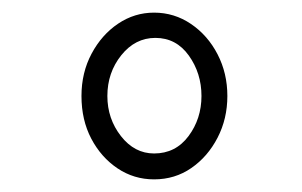

<svg xmlns="http://www.w3.org/2000/svg" viewBox="-20 -650 478 304"><path d="M224 -366Q192 -366 166 -383.5Q140 -401 124.5 -430.5Q109 -460 109 -498Q109 -535 125 -565Q141 -595 167 -612.5Q193 -630 224 -630Q256 -630 282.5 -612Q309 -594 324.5 -564Q340 -534 340 -498Q340 -462 324.5 -432Q309 -402 283 -384Q257 -366 224 -366ZM224 -407Q258 -407 278.5 -434.5Q299 -462 299 -498Q299 -534 279 -562Q259 -590 226 -590Q194 -590 172 -562.5Q150 -535 150 -498Q150 -462 171.5 -434.5Q193 -407 224 -407Z"/></svg>

Font: Inconsolata SemiCondensed Light
Style: Regular
Weight: 300
Width: 4
Monospace: yes
Designer: Raph Levien, Cyreal, Brenton Simpson
Foundry: Raph Levien, Cyreal, Google
Version: Version 3.100; ttfautohint (v1.8.4.7-5d5b)